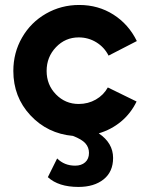

<svg xmlns="http://www.w3.org/2000/svg" viewBox="-20 -531 591 766"><path d="M33.2 -248Q33.2 -320.8 68.1 -381.3Q103 -441.9 163.6 -476.6Q224.1 -511.2 295.9 -511.2Q372.1 -511.2 432.6 -472.7Q493.2 -434.1 525.9 -367.2L413.1 -309.1Q396.5 -342.3 364.5 -362.1Q332.5 -381.8 293.9 -381.8Q240.7 -381.8 203.4 -342.8Q166 -303.7 166 -248Q166 -192.4 203.4 -154.3Q240.7 -116.2 293.9 -116.2Q331.5 -116.2 362.3 -133.8Q393.1 -151.4 410.2 -182.1L524.9 -126Q502 -78.6 462.9 -46.1Q423.8 -13.7 374 1Q431.2 39.6 431.2 99.1Q431.2 154.3 393.3 184.6Q355.5 214.8 293 214.8Q213.4 214.8 170.9 175.8L208 101.1Q236.8 129.9 279.8 129.9Q304.7 129.9 319.8 116.5Q335 103 335 79.1Q335 57.1 320.8 41Q306.6 24.9 271 11.2Q169.4 2 101.3 -71Q33.2 -144 33.2 -248Z"/></svg>

Font: Human Sans
Style: Bold
Weight: 700
Designer: Tim Radville
Foundry: Continuum
Version: Version 1.000;FEAKit 1.0